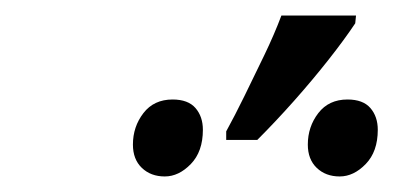

<svg xmlns="http://www.w3.org/2000/svg" viewBox="-20 -858 506 247"><path d="M271 -689Q282 -709 294.5 -734.5Q307 -760 320 -787Q333 -814 342 -838H438L437 -828Q423 -807 402.5 -781Q382 -755 358.5 -728.5Q335 -702 311 -678H271ZM192 -631Q174 -631 162.5 -642Q151 -653 151 -672Q151 -695 164.5 -712.5Q178 -730 202 -730Q222 -730 231.5 -719Q241 -708 241 -691Q241 -663 225.5 -647Q210 -631 192 -631ZM417 -631Q399 -631 387.5 -642Q376 -653 376 -672Q376 -695 389.5 -712.5Q403 -730 427 -730Q447 -730 456.5 -719Q466 -708 466 -691Q466 -663 450.5 -647Q435 -631 417 -631Z"/></svg>

Font: Noto Sans Display
Style: Italic
Weight: 400
Italic angle: -12°
Designer: Monotype Design Team
Foundry: Monotype Imaging Inc.
Version: Version 2.003